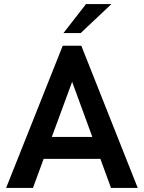

<svg xmlns="http://www.w3.org/2000/svg" viewBox="-20 -921 706 941"><path d="M655 0H524L472 -142.5H194L141.5 0H10L287.5 -697H378.5ZM432.5 -250 333.5 -520 234 -250ZM375.5 -759H291L401.5 -901H526Z"/></svg>

Font: Acari Sans Neue
Style: Bold
Weight: 700
Designer: Alfredo Marco Pradil (font), Cristiano Sobral (main changes)
Foundry: Hanken Design Co. (font), Cristiano Sobral (main changes)
Version: Version 2.459;March 19, 2022;FontCreator 14.0.0.2808 64-bit;